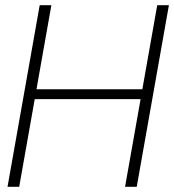

<svg xmlns="http://www.w3.org/2000/svg" viewBox="-20 -720 671 740"><path d="M462 0 586 -700H631L507 0ZM9 0 133 -700H178L54 0ZM99 -338 106 -376H546L540 -338Z"/></svg>

Font: DM Sans 36pt ExtraLight
Style: Italic
Weight: 250
Italic angle: -10°
Designer: Colophon Foundry, Jonny Pinhorn
Foundry: Colophon Foundry
Version: Version 4.004;gftools[0.9.30]